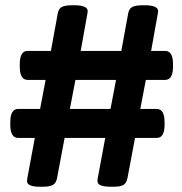

<svg xmlns="http://www.w3.org/2000/svg" viewBox="-20 -706 690 728"><path d="M130 2Q106 2 93 -4Q80 -10 83 -27L112 -183H49Q19 -183 19 -233V-243Q19 -293 49 -293H132L153 -403H85Q55 -403 55 -453V-463Q55 -513 85 -513H173L199 -655Q202 -673 214.5 -679.5Q227 -686 252 -686H265Q288 -686 301.5 -679.5Q315 -673 312 -658L286 -513H440L466 -655Q469 -673 481.5 -679.5Q494 -686 519 -686H532Q555 -686 568.5 -679.5Q582 -673 579 -658L553 -513H606Q636 -513 636 -463V-453Q636 -403 606 -403H533L512 -293H574Q604 -293 604 -243V-233Q604 -183 574 -183H492L463 -29Q459 -11 447.5 -4.5Q436 2 411 2H398Q374 2 360.5 -4Q347 -10 350 -27L379 -183H225L196 -29Q192 -11 180 -4.5Q168 2 143 2ZM245 -293H399L420 -403H266Z"/></svg>

Font: Asap Expanded
Style: Bold
Weight: 700
Width: 7
Designer: Pablo Cosgaya
Foundry: Omnibus-Type
Version: Version 3.001; ttfautohint (v1.8.4.7-5d5b)